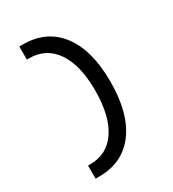

<svg xmlns="http://www.w3.org/2000/svg" viewBox="-210 -905 1007 1118"><g transform="rotate(-30 293.0 -346.5)"><path d="M98.6 97.7V9.8H112.3Q228 9.8 290.8 -84.5Q353.5 -178.7 353.5 -349.6Q353.5 -517.6 290.8 -610.4Q228 -703.1 112.3 -703.1H98.6V-791H122.1Q281.2 -791 368.7 -675.5Q456.1 -560.1 456.1 -349.6Q456.1 -136.2 368.7 -19.3Q281.2 97.7 122.1 97.7Z"/></g></svg>

Font: Cascadia Code NF
Style: Regular
Weight: 400
Monospace: yes
Designer: Aaron Bell
Foundry: Saja Typeworks
Version: Version 2404.023; ttfautohint (v1.8.4)